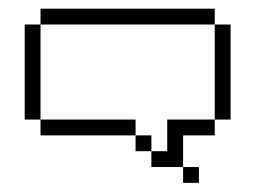

<svg xmlns="http://www.w3.org/2000/svg" viewBox="-20 -341 576 433"><path d="M285.7 -71.4H71.4V-35.7H285.7ZM71.4 -71.4V-285.7H35.7V-71.4ZM71.4 -285.7H464.3V-321.4H71.4ZM428.6 35.7H392.9V71.4H428.6ZM392.9 35.7V-35.7H464.3V-71.4H357.1V0H321.4V35.7ZM321.4 -35.7H285.7V0H321.4ZM464.3 -71.4H500V-285.7H464.3Z"/></svg>

Font: Gossip Icons Low Pixel
Style: Regular
Weight: 500
Designer: Deborah Khodanovich
Version: Version 1.001;Glyphs 3.3.1 (3343)